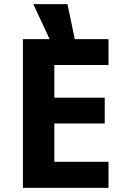

<svg xmlns="http://www.w3.org/2000/svg" viewBox="-20 -902 600 922"><path d="M501 0H90V-714H501V-590H241V-433H483V-309H241V-125H501ZM258 -629 140 -882H304L357 -629Z"/></svg>

Font: Noto Sans Nag Mundari
Style: Bold
Weight: 700
Version: Version 1.000